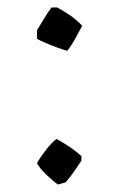

<svg xmlns="http://www.w3.org/2000/svg" viewBox="-20 -482 323 514"><path d="M160 -346Q149 -349 132.5 -355Q116 -361 101 -367.5Q86 -374 79 -378V-401Q84 -409 96 -429Q108 -449 118 -462H133L142 -457Q158 -448 172.5 -437.5Q187 -427 200 -413Q193 -400 182.5 -380.5Q172 -361 160 -346ZM135 12Q121 2 103.5 -15Q86 -32 79 -45Q87 -60 102.5 -80Q118 -100 131 -110L142 -104Q156 -96 170.5 -86Q185 -76 198 -64V-52Q188 -37 178 -22.5Q168 -8 156 6Z"/></svg>

Font: Labrada
Style: Regular
Weight: 400
Designer: Mercedes Jáuregui
Foundry: Omnibus-Type Team
Version: Version 1.000; ttfautohint (v1.8.4.7-5d5b)